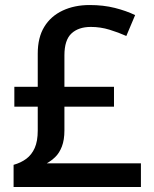

<svg xmlns="http://www.w3.org/2000/svg" viewBox="-20 -743 612 763"><path d="M336 -723Q391 -723 436.5 -711.5Q482 -700 517 -683L482 -600Q451 -614 415 -625Q379 -636 341 -636Q292 -636 264 -610Q236 -584 236 -523V-398H433V-319H236V-225Q236 -187 226 -161Q216 -135 200 -119.5Q184 -104 166 -94H540V0H34V-88Q63 -96 84.5 -112Q106 -128 118 -155Q130 -182 130 -224V-319H37V-398H130V-530Q130 -594 156 -636.5Q182 -679 229 -701Q276 -723 336 -723Z"/></svg>

Font: Noto Sans Hebrew Medium
Style: Regular
Weight: 500
Designer: Monotype Design Team
Foundry: Monotype Imaging Inc.
Version: Version 2.003